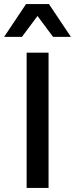

<svg xmlns="http://www.w3.org/2000/svg" viewBox="-32 -917 366 937"><path d="M314 -737H227L151 -839L75 -737H-12L95 -897H207ZM205 -660V0H98V-660Z"/></svg>

Font: Elaine Sans Medium
Style: Regular
Weight: 500
Designer: Wei Huang
Foundry: Wei Huang
Version: Version 2.001;December 24, 2019;FontCreator 12.0.0.2547 64-b